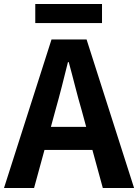

<svg xmlns="http://www.w3.org/2000/svg" viewBox="-24 -938 689 958"><path d="M152 -823H485V-918H152ZM-4 0H146L198 -190H437L489 0H645L408 -741H233ZM230 -305 252 -386C274 -463 295 -547 315 -628H319C341 -549 361 -463 384 -386L406 -305Z"/></svg>

Font: Noto Sans CJK TC
Style: Bold
Weight: 700
Designer: Ryoko NISHIZUKA 西塚涼子 (kana, bopomofo & ideographs); Paul D. Hunt (Latin, Greek & Cyrillic); Sandoll Communications 산돌커뮤니
Foundry: Adobe
Version: Version 2.004;hotconv 1.0.118;makeotfexe 2.5.65603